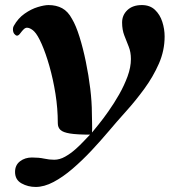

<svg xmlns="http://www.w3.org/2000/svg" viewBox="-20 -515 709 754"><path d="M120.1 219.2Q89.8 219.2 64.5 205.1Q39.1 190.9 39.1 160.2Q39.1 133.3 58.6 118.4Q78.1 103.5 105.5 103.5Q133.3 103.5 153.3 107.9Q173.3 112.3 192.9 112.3Q214.4 112.3 235.6 100.3Q256.8 88.4 275.9 71.5Q294.9 54.7 309.8 38.6Q324.7 22.5 333.5 13.7Q282.2 13.7 254.9 9.3Q227.5 4.9 217.3 -4.9Q207 -14.6 207 -31.2Q207 -88.9 197.8 -146.7Q188.5 -204.6 174.1 -255.1Q159.7 -305.7 143.8 -341.8Q127.9 -377.9 114.7 -391.1Q109.9 -396.5 101.6 -401.4Q93.3 -406.2 86.4 -406.2Q79.6 -406.2 73.2 -400.1Q66.9 -394 60.1 -384.8Q53.2 -375 46.9 -375Q42 -375 36.4 -381.6Q30.8 -388.2 30.8 -400.4Q30.8 -406.7 33.7 -412.6Q50.8 -443.4 76.7 -461.4Q102.5 -479.5 128.4 -487.3Q154.3 -495.1 170.4 -495.1Q201.2 -495.1 224.1 -482.7Q247.1 -470.2 262.7 -440.9Q278.3 -415 292.2 -370.4Q306.2 -325.7 317.1 -272.5Q328.1 -219.2 334.5 -166.5Q340.8 -113.8 340.8 -71.3Q340.8 -54.7 341.6 -32.5Q342.3 -10.3 341.3 5.4Q349.1 -3.9 366.9 -25.9Q384.8 -47.9 406.2 -78.4Q427.7 -108.9 447.8 -144Q467.8 -179.2 481 -215.1Q494.1 -251 494.1 -283.2Q494.1 -310.1 485.6 -331.5Q477.1 -353 468.3 -375.5Q459.5 -397.9 459.5 -426.8Q459.5 -455.6 480.2 -475.3Q501 -495.1 537.1 -495.1Q568.8 -495.1 588.6 -476.3Q608.4 -457.5 617.4 -429.2Q626.5 -400.9 626.5 -371.6Q626.5 -316.4 604 -265.1Q581.5 -213.9 547.1 -166.7Q512.7 -119.6 475.1 -77.9Q437.5 -36.1 407.2 0Q375 38.1 338.9 76.7Q302.7 115.2 264.9 147.7Q227.1 180.2 190.2 199.7Q153.3 219.2 120.1 219.2Z"/></svg>

Font: Gelasio
Style: Bold Italic
Weight: 700
Italic angle: -8.5°
Designer: Eben Sorkin
Foundry: Eben Sorkin
Version: Version 1.008